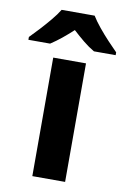

<svg xmlns="http://www.w3.org/2000/svg" viewBox="-138 -818 575 871"><g transform="rotate(10 150.0 -383.0)"><path d="M225 0H74V-546H225ZM226 -766Q240 -743 262.5 -715.5Q285 -688 309 -662.5Q333 -637 351 -619V-606H251Q225 -621 200 -641.5Q175 -662 149 -686Q123 -662 99 -642.5Q75 -623 49 -606H-51V-619Q-32 -638 -8.5 -663.5Q15 -689 37.5 -716Q60 -743 74 -766Z"/></g></svg>

Font: Noto Sans Khmer
Style: Bold
Weight: 700
Version: Version 2.003